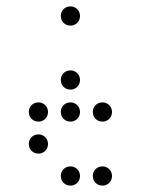

<svg xmlns="http://www.w3.org/2000/svg" viewBox="-20 -600 440 600"><path d="M200 -520C217 -520 230 -533 230 -550C230 -567 217 -580 200 -580C183 -580 170 -567 170 -550C170 -533 183 -520 200 -520ZM200 -320C217 -320 230 -333 230 -350C230 -367 217 -380 200 -380C183 -380 170 -367 170 -350C170 -333 183 -320 200 -320ZM100 -220C117 -220 130 -233 130 -250C130 -267 117 -280 100 -280C83 -280 70 -267 70 -250C70 -233 83 -220 100 -220ZM200 -220C217 -220 230 -233 230 -250C230 -267 217 -280 200 -280C183 -280 170 -267 170 -250C170 -233 183 -220 200 -220ZM300 -220C317 -220 330 -233 330 -250C330 -267 317 -280 300 -280C283 -280 270 -267 270 -250C270 -233 283 -220 300 -220ZM100 -120C117 -120 130 -133 130 -150C130 -167 117 -180 100 -180C83 -180 70 -167 70 -150C70 -133 83 -120 100 -120ZM200 -20C217 -20 230 -33 230 -50C230 -67 217 -80 200 -80C183 -80 170 -67 170 -50C170 -33 183 -20 200 -20ZM300 -20C317 -20 330 -33 330 -50C330 -67 317 -80 300 -80C283 -80 270 -67 270 -50C270 -33 283 -20 300 -20Z"/></svg>

Font: TINY 5x3 60
Style: Regular
Weight: 150
Designer: Jack Halten Fahnestock
Foundry: Velvetyne Type Foundry
Version: Version 1.002;hotconv 1.0.109;makeotfexe 2.5.65596